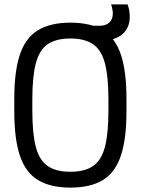

<svg xmlns="http://www.w3.org/2000/svg" viewBox="-20 -843 640 873"><path d="M433 -657Q416 -657 399.5 -658.5Q383 -660 365 -663L378 -726H435Q462 -726 477.5 -741Q493 -756 493 -782Q493 -790 490.5 -803Q488 -816 485 -823H560Q565 -810 567.5 -795.5Q570 -781 570 -767Q570 -715 534.5 -686Q499 -657 433 -657ZM300 10Q209 10 152.5 -24.5Q96 -59 70.5 -135Q45 -211 45 -335V-395Q45 -519 70.5 -595Q96 -671 152.5 -705.5Q209 -740 300 -740Q392 -740 448 -705.5Q504 -671 529.5 -595Q555 -519 555 -395V-335Q555 -211 529.5 -135Q504 -59 448 -24.5Q392 10 300 10ZM300 -62Q365 -62 403 -88Q441 -114 457 -174.5Q473 -235 473 -340V-390Q473 -495 457 -555.5Q441 -616 403 -642Q365 -668 300 -668Q235 -668 197 -642Q159 -616 143 -555.5Q127 -495 127 -390V-340Q127 -235 143 -174.5Q159 -114 197 -88Q235 -62 300 -62Z"/></svg>

Font: M PLUS Code Latin Expanded
Style: Regular
Weight: 400
Width: 7
Designer: Coji Morishita
Foundry: UNDERFOREST DESIGN
Version: Version 1.002; ttfautohint (v1.8.3)